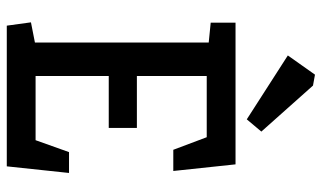

<svg xmlns="http://www.w3.org/2000/svg" viewBox="-216 -756 971 580"><g transform="rotate(90 270.0 -465.5)"><path d="M57 0 47 -73 108 -85V-610L48 -616V-691H476L496 -503H432L394 -604H209V-393H366V-308H209V-87H403L439 -188H502L482 0ZM340 -725 147 -849 205 -931 238 -925 377 -769Z"/></g></svg>

Font: Kreon Light
Style: Regular
Weight: 400
Version: Version 2.002